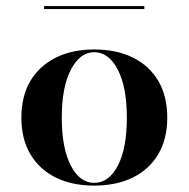

<svg xmlns="http://www.w3.org/2000/svg" viewBox="-20 -589 610 621"><path d="M284.7 11.3Q212.9 11.3 160.1 -14.9Q107.3 -41.1 78.2 -90.3Q49.2 -139.5 49.2 -208.1Q49.2 -278.2 78.2 -327Q107.3 -375.8 160.1 -402.4Q212.9 -429 284.7 -429Q356.5 -429 409.7 -402.8Q462.9 -376.6 491.9 -327.4Q521 -278.2 521 -208.1Q521 -139.5 491.9 -90.3Q462.9 -41.1 409.7 -14.9Q356.5 11.3 284.7 11.3ZM284.7 2.4Q332.3 2.4 361.3 -53.6Q390.3 -109.7 390.3 -208.1Q390.3 -307.3 360.9 -363.7Q331.5 -420.2 284.7 -420.2Q238.7 -420.2 209.3 -363.7Q179.8 -307.3 179.8 -208.9Q179.8 -109.7 208.9 -53.6Q237.9 2.4 284.7 2.4ZM122.6 -559.7V-569.4H446.8V-559.7Z"/></svg>

Font: Playfair 144pt SemiExpanded ExtraBold
Style: Regular
Weight: 800
Width: 6
Designer: Claus Eggers Sørensen
Foundry: Claus Eggers Sørensen
Version: Version 2.203